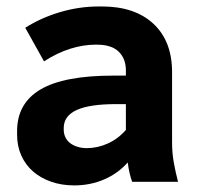

<svg xmlns="http://www.w3.org/2000/svg" viewBox="-20 -551 603 582"><path d="M205.2 11Q253.8 11 295.9 -7.2Q338 -25.4 367.2 -58.6Q369.2 -42.2 372.7 -26.9Q376.2 -11.6 380.6 0H519.6Q512 -29.6 506.8 -58.5Q501.6 -87.4 501.6 -118.6V-332Q501.6 -426.4 445.1 -478.9Q388.6 -531.4 289.2 -531.4H279.6Q219.8 -531.4 161.9 -514.2Q104 -497 56.6 -466.8L113.4 -365Q153.6 -391 193.1 -403.3Q232.6 -415.6 269.2 -415.6H274Q318 -415.6 339.8 -394.4Q361.6 -373.2 361.6 -337.4V-321.8H323.2Q174 -321.8 102.9 -279.9Q31.8 -238 31.8 -153.6V-142.4Q31.8 -108 44.6 -79.5Q57.4 -51 80.5 -31Q103.6 -11 135.4 0Q167.2 11 205.2 11ZM242.8 -102Q227.4 -102 214.3 -106.2Q201.2 -110.4 192.1 -117.6Q183 -124.8 178.1 -135.2Q173.2 -145.6 173.2 -158V-163Q173.2 -199.4 212.2 -217.4Q251.2 -235.4 332.2 -235.4H361.6V-157.2Q338.4 -130.4 307.2 -116.2Q276 -102 242.8 -102Z"/></svg>

Font: Fixel Variable
Style: Regular
Weight: 100
Width: 3
Designer: AlfaBravo + MacPaw
Foundry: Kyrylo Tkachov, Marchela Mozhyna, Serhii Makarenko, Maria Weinstein, Zakhar Kryvoshyya
Version: Version 1.211